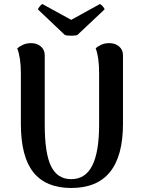

<svg xmlns="http://www.w3.org/2000/svg" viewBox="-20 -923 710 957"><path d="M593 -306Q593 14 335 14Q209 14 146.5 -64Q84 -142 84 -306V-560Q84 -634 66 -682Q77 -692 95 -700Q113 -708 135 -708Q164 -708 183.5 -691.5Q203 -675 203 -647V-301Q203 -159 234.5 -94.5Q266 -30 335 -30Q406 -30 440 -98Q474 -166 474 -301V-560Q474 -637 457 -682Q467 -692 484.5 -700Q502 -708 525 -708Q554 -708 573.5 -691.5Q593 -675 593 -647ZM336 -745Q311 -745 303 -749L169 -876Q170 -881 177.5 -890.5Q185 -900 191 -903L335 -824L478 -903Q485 -900 493 -890.5Q501 -881 501 -876L366 -749Q358 -745 336 -745Z"/></svg>

Font: Arima Madurai ExtraBold
Style: Regular
Weight: 800
Designer: Joana Correia and Natanael Gama
Foundry: NDISCOVER
Version: Version 1.020